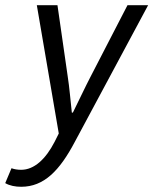

<svg xmlns="http://www.w3.org/2000/svg" viewBox="-82 -506 587 735"><path d="M-1 209C86 209 146 148 205 36L485 -486H406L266 -215C243 -171 219 -119 197 -75H193C188 -118 184 -171 177 -215L138 -486H59L143 5L127 37C93 103 49 144 -1 144C-15 144 -27 142 -38 138L-62 195C-45 205 -23 209 -1 209Z"/></svg>

Font: Source Sans Pro
Style: Italic
Weight: 400
Italic angle: -11°
Designer: Paul D. Hunt
Foundry: Adobe Systems Incorporated
Version: Version 3.006;hotconv 1.0.111;makeotfexe 2.5.65597